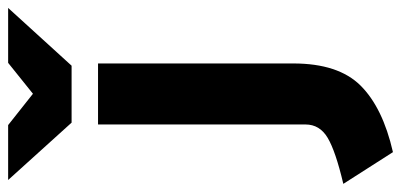

<svg xmlns="http://www.w3.org/2000/svg" viewBox="-347 -495 986 472"><g transform="rotate(-90 146.0 -259.0)"><path d="M8 214 -70 92Q10.5 73 43.2 53.5Q76 34 76 -1V-511H226V-31Q226 79.5 171.8 134.2Q117.5 189 8 214ZM80.5 -576 -60.5 -732H74.5L151.5 -671L227.5 -732H362.5L220.5 -576Z"/></g></svg>

Font: Overpass Black
Style: Regular
Weight: 900
Designer: Delve Withrington, Dave Bailey, Thomas Jockin
Foundry: Delve Fonts LLC
Version: Version 4.000; ttfautohint (v1.8.3)